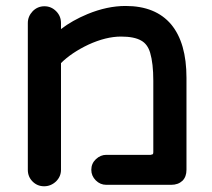

<svg xmlns="http://www.w3.org/2000/svg" viewBox="-20 -614 718 650"><path d="M74.2 -39.1V-536.1Q74.2 -558.6 90.8 -576.2Q107.4 -592.8 130.4 -592.8Q153.3 -592.8 169.9 -576.2Q186.5 -559.6 186.5 -536.1V-515.6Q224.6 -544.9 276.4 -566.4Q342.8 -593.8 405.3 -593.8Q506.8 -593.8 559.6 -531.2Q611.3 -468.8 611.3 -350.6V-39.1Q611.3 -15.6 597.7 -2Q583 11.7 559.6 11.7H339.8Q319.3 11.7 304.2 -3.4Q289.1 -18.6 289.1 -39.1Q289.1 -60.5 304.7 -75.2Q320.3 -89.8 339.8 -89.8H490.2L497.1 -91.8Q499 -93.8 499 -98.6V-340.8Q499 -399.4 488.3 -435.5Q479.5 -464.8 458 -476.6Q434.6 -490.2 389.6 -490.2Q338.9 -490.2 279.3 -462.9Q221.7 -435.5 186.5 -400.4V-39.1Q186.5 -16.6 169.9 0Q152.3 16.6 129.4 16.6Q106.4 16.6 90.3 0.5Q74.2 -15.6 74.2 -39.1Z"/></svg>

Font: FakePearl
Style: SemiBold
Weight: 400
Version: Version 1.2